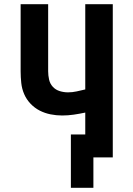

<svg xmlns="http://www.w3.org/2000/svg" viewBox="-20 -755 640 921"><path d="M320 146V-110H389V-215Q361 -209 333.5 -205Q306 -201 278 -201Q250 -201 222.5 -206.5Q195 -212 170.5 -224.5Q146 -237 126.5 -257.5Q107 -278 96 -303.5Q85 -329 82 -357Q79 -385 79 -413V-735H211V-413Q211 -393 215.5 -373Q220 -353 233.5 -338.5Q247 -324 266.5 -318Q286 -312 306 -312Q327 -312 347.5 -316.5Q368 -321 389 -326V-735H521V0H428V146Z"/></svg>

Font: Iosevka Custom XBdEx
Style: Regular
Weight: 800
Width: 7
Monospace: yes
Designer: Belleve Invis
Foundry: Belleve Invis
Version: Version 11.2.4; ttfautohint (v1.8.4)